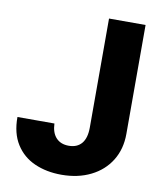

<svg xmlns="http://www.w3.org/2000/svg" viewBox="-81 -773 720 849"><g transform="rotate(10 279.0 -348.5)"><path d="M503.9 -707V-217.8Q503.9 -149.9 472.2 -98.4Q440.4 -46.9 383.3 -18.6Q326.2 9.8 252 9.8Q184.6 9.8 131.1 -13.9Q77.6 -37.6 46.9 -86.4Q16.1 -135.3 16.6 -208H182.6Q184.1 -166.5 204.8 -144.3Q225.6 -122.1 261.7 -122.1Q299.3 -122.1 319.6 -146.2Q339.8 -170.4 339.8 -217.8V-707Z"/></g></svg>

Font: Pretendard ExtraBold
Style: Regular
Weight: 800
Designer: Base glyphs from Inter by Rasmus Andersson; Hangeul glyphs from Noto Sans CJK(Source Han Sans) by Jang Soo-young and Kan
Foundry: Kil Hyung-jin
Version: Version 1.309